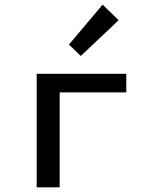

<svg xmlns="http://www.w3.org/2000/svg" viewBox="-20 -807 640 827"><path d="M138 0V-489H524V-409H237V0ZM328 -566 277 -615 422 -787 491 -720Z"/></svg>

Font: SauceCodePro Nerd Font Mono
Style: Regular
Weight: 500
Monospace: yes
Designer: Paul D. Hunt, Teo Tuominen
Foundry: Adobe Systems Incorporated
Version: Version 2.030;PS 1.000;hotconv 16.6.51;makeotf.lib2.5.65220;